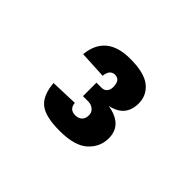

<svg xmlns="http://www.w3.org/2000/svg" viewBox="-83 -899 766 766"><g transform="rotate(45 300.0 -516.5)"><path d="M296 -315Q215 -315 182 -342Q149 -369 144 -433L260 -437Q263 -403 296 -403Q313 -403 324 -412.5Q335 -422 335 -442Q335 -459 322.5 -469Q310 -479 293 -479H264V-555H293Q307 -555 315.5 -564.5Q324 -574 324 -590Q324 -630 294 -630Q281 -630 272.5 -621Q264 -612 262 -592L146 -598Q158 -718 292 -718Q372 -718 407 -689.5Q442 -661 442 -616Q442 -540 364 -524Q456 -509 456 -433Q456 -384 418.5 -349.5Q381 -315 296 -315Z"/></g></svg>

Font: Geist Mono Black
Style: Regular
Weight: 900
Monospace: yes
Designer: Basement.studio, Andrés Briganti, Mateo Zaragoza
Foundry: Basement.studio, Vercel, Andrés Briganti, Guido Ferreyra, Mateo Zaragoza
Version: Version 1.500; ttfautohint (v1.8.4.7-5d5b)